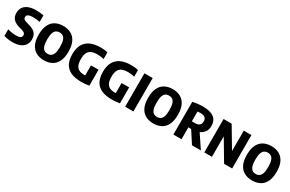

<svg xmlns="http://www.w3.org/2000/svg" viewBox="139 -1778 4479 2962"><g transform="rotate(30 2378.0 -297.5)"><path d="M188.6 7.7Q149.5 7.7 107.6 1.5Q65.7 -4.6 35 -15.1V-131.9Q59.1 -124.8 85 -119.7Q110.9 -114.6 137 -111.9Q163 -109.2 187.8 -109.2Q223.8 -109.2 245 -116.5Q266.2 -123.7 275.3 -137.1Q284.4 -150.6 284.4 -169.3Q284.4 -184.7 277.6 -196.4Q270.8 -208.1 252.5 -217.7Q234.2 -227.3 200.1 -236.5L167.1 -245.2Q92.6 -265.2 54.7 -306.9Q16.7 -348.6 16.7 -415.7Q16.7 -471.8 43.6 -513.8Q70.5 -555.9 126.4 -579.3Q182.4 -602.7 269.7 -602.7Q303.7 -602.7 337.7 -599Q371.8 -595.4 397.5 -589.4V-472.6Q371.4 -479 341.1 -482.4Q310.8 -485.8 282.1 -485.8Q235.8 -485.8 210.1 -478.5Q184.4 -471.3 174 -458.1Q163.7 -444.8 163.7 -426.8Q163.7 -403.5 177.8 -389.7Q191.9 -375.9 239.9 -362.4L273 -353.7Q326.4 -339.4 361.5 -316.5Q396.5 -293.7 413.8 -260Q431 -226.2 431 -179.7Q431 -122.6 403.3 -80.5Q375.6 -38.4 321.6 -15.4Q267.5 7.7 188.6 7.7Z M747.7 7.7Q669.5 7.7 609.7 -23.7Q549.9 -55.2 516.2 -122.4Q482.6 -189.7 482.6 -297Q482.6 -404.8 516.2 -472.3Q549.9 -539.8 609.7 -571.3Q669.5 -602.7 747.7 -602.7Q826.1 -602.7 885.9 -571.3Q945.7 -539.8 979.3 -472.3Q1012.9 -404.8 1012.9 -297Q1012.9 -189.7 979.3 -122.4Q945.7 -55.2 885.9 -23.7Q826.1 7.7 747.7 7.7ZM747.7 -107.8Q784.4 -107.8 810.2 -125.5Q835.9 -143.1 849.3 -184.1Q862.7 -225 862.7 -294.6Q862.7 -367.1 849.3 -409.3Q835.9 -451.5 810.2 -469.3Q784.4 -487.2 747.7 -487.2Q711.2 -487.2 685.5 -469.5Q659.8 -451.9 646.4 -410.9Q633 -370 633 -300.4Q633 -227.9 646.4 -185.9Q659.8 -143.9 685.5 -125.8Q711.2 -107.8 747.7 -107.8Z M1411.9 7.5Q1303.3 7.5 1229.9 -24.9Q1156.5 -57.2 1119.3 -124.6Q1082.1 -192 1082.1 -297Q1082.1 -399.3 1119.7 -467.2Q1157.2 -535.2 1230.2 -569Q1303.2 -602.7 1409.1 -602.7Q1446.3 -602.7 1478.2 -599.3Q1510.1 -595.9 1538.3 -588.1V-470.6Q1510.9 -477.8 1482.8 -481.4Q1454.8 -485.1 1425.6 -485.1Q1359.2 -485.1 1317 -467.1Q1274.9 -449.2 1254.7 -407.8Q1234.6 -366.4 1234.6 -295.6Q1234.6 -226.9 1253.3 -186.1Q1272 -145.2 1307.9 -127.3Q1343.8 -109.4 1395.8 -109.4Q1412.9 -109.4 1430.3 -110.8Q1447.8 -112.2 1461.5 -113.9L1418.9 -80.4V-289H1553.3V-4.6Q1517.6 1.4 1481.2 4.5Q1444.8 7.5 1411.9 7.5Z M1956.9 7.5Q1848.3 7.5 1774.9 -24.9Q1701.5 -57.2 1664.3 -124.6Q1627.1 -192 1627.1 -297Q1627.1 -399.3 1664.7 -467.2Q1702.2 -535.2 1775.2 -569Q1848.2 -602.7 1954.1 -602.7Q1991.3 -602.7 2023.2 -599.3Q2055.1 -595.9 2083.3 -588.1V-470.6Q2055.9 -477.8 2027.8 -481.4Q1999.8 -485.1 1970.6 -485.1Q1904.2 -485.1 1862 -467.1Q1819.9 -449.2 1799.7 -407.8Q1779.6 -366.4 1779.6 -295.6Q1779.6 -226.9 1798.3 -186.1Q1817 -145.2 1852.9 -127.3Q1888.8 -109.4 1940.8 -109.4Q1957.9 -109.4 1975.3 -110.8Q1992.8 -112.2 2006.5 -113.9L1963.9 -80.4V-289H2098.3V-4.6Q2062.6 1.4 2026.2 4.5Q1989.8 7.5 1956.9 7.5Z M2193.8 0V-595H2340.8V0Z M2696.7 7.7Q2618.5 7.7 2558.7 -23.7Q2498.9 -55.2 2465.2 -122.4Q2431.6 -189.7 2431.6 -297Q2431.6 -404.8 2465.2 -472.3Q2498.9 -539.8 2558.7 -571.3Q2618.5 -602.7 2696.7 -602.7Q2775.1 -602.7 2834.9 -571.3Q2894.7 -539.8 2928.3 -472.3Q2961.9 -404.8 2961.9 -297Q2961.9 -189.7 2928.3 -122.4Q2894.7 -55.2 2834.9 -23.7Q2775.1 7.7 2696.7 7.7ZM2696.7 -107.8Q2733.4 -107.8 2759.2 -125.5Q2784.9 -143.1 2798.3 -184.1Q2811.7 -225 2811.7 -294.6Q2811.7 -367.1 2798.3 -409.3Q2784.9 -451.5 2759.2 -469.3Q2733.4 -487.2 2696.7 -487.2Q2660.2 -487.2 2634.5 -469.5Q2608.8 -451.9 2595.4 -410.9Q2582 -370 2582 -300.4Q2582 -227.9 2595.4 -185.9Q2608.8 -143.9 2634.5 -125.8Q2660.2 -107.8 2696.7 -107.8Z M3052.8 0V-583.7Q3094.3 -592.4 3139.3 -597.8Q3184.4 -603.1 3235.4 -603.1Q3365 -603.1 3430.4 -553.8Q3495.8 -504.4 3495.8 -406Q3496.1 -342.2 3465 -298.7Q3433.8 -255.2 3378.1 -233.1Q3322.4 -211 3249 -211Q3235.1 -211 3222.4 -211.4Q3209.6 -211.8 3197.7 -212.6V0ZM3384.3 0 3208.4 -271.6H3361.2L3542.6 0ZM3243.5 -318.5Q3302 -318.5 3329.6 -340Q3357.2 -361.5 3357.2 -407.1Q3357.2 -454 3331 -475.3Q3304.7 -496.7 3251.6 -496.7Q3236.1 -496.7 3223.1 -495.7Q3210.2 -494.7 3197.7 -492.5V-320.1Q3211 -319.3 3220.8 -318.9Q3230.6 -318.5 3243.5 -318.5Z M3603.8 0V-595H3747.5L3986 -194H3963.6V-595H4099.8V0H3956.1L3718.3 -401H3740V0Z M4455.7 7.7Q4377.5 7.7 4317.7 -23.7Q4257.9 -55.2 4224.2 -122.4Q4190.6 -189.7 4190.6 -297Q4190.6 -404.8 4224.2 -472.3Q4257.9 -539.8 4317.7 -571.3Q4377.5 -602.7 4455.7 -602.7Q4534.1 -602.7 4593.9 -571.3Q4653.7 -539.8 4687.3 -472.3Q4720.9 -404.8 4720.9 -297Q4720.9 -189.7 4687.3 -122.4Q4653.7 -55.2 4593.9 -23.7Q4534.1 7.7 4455.7 7.7ZM4455.7 -107.8Q4492.4 -107.8 4518.2 -125.5Q4543.9 -143.1 4557.3 -184.1Q4570.7 -225 4570.7 -294.6Q4570.7 -367.1 4557.3 -409.3Q4543.9 -451.5 4518.2 -469.3Q4492.4 -487.2 4455.7 -487.2Q4419.2 -487.2 4393.5 -469.5Q4367.8 -451.9 4354.4 -410.9Q4341 -370 4341 -300.4Q4341 -227.9 4354.4 -185.9Q4367.8 -143.9 4393.5 -125.8Q4419.2 -107.8 4455.7 -107.8Z"/></g></svg>

Font: Encode Sans SC Condensed Thin
Style: Regular
Weight: 100
Width: 3
Designer: Multiple Designers
Foundry: Impallari Type
Version: Version 3.002